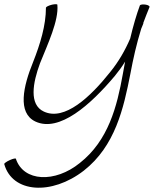

<svg xmlns="http://www.w3.org/2000/svg" viewBox="-21 -563 727 907"><path d="M196 -527C196 -443 169 -355 135 -269C89 -156 60 -30 146 11C259 64 407 -68 522 -205C540 -227 556 -249 570 -272C566 -251 562 -231 559 -212C532 -61 491 101 356 207C239 302 90 296 54 187C54 184 41 186 26 193C10 200 -2 209 -1 212C37 349 223 361 375 243C523 127 563 -51 595 -215C608 -285 624 -356 646 -427C649 -434 652 -442 655 -449C656 -452 657 -454 656 -455C665 -480 675 -504 685 -529C688 -533 680 -539 668 -541C656 -543 643 -542 640 -538C624 -495 608 -440 594 -381C570 -325 539 -271 499 -222C406 -105 284 10 186 -36C115 -69 134 -172 168 -264C205 -356 257 -466 250 -540C251 -544 240 -544 225 -541C209 -537 197 -531 196 -527Z"/></svg>

Font: Nupuram Thin Italic
Style: Regular
Weight: 100
Designer: Santhosh Thottingal (santhosh.thottingal@gmail.com)
Foundry: SMC
Version: Version 1.000